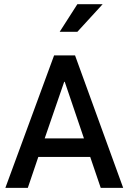

<svg xmlns="http://www.w3.org/2000/svg" viewBox="-20 -907 639 927"><path d="M466.3 0 415.5 -149.4H165L114.3 0H5.9L241.2 -639.6H342.3L574.7 0ZM290 -512.2 195.8 -238.8H385.3L292.5 -512.2ZM268.1 -753.4 353.5 -886.7H475.6L353.5 -753.4Z"/></svg>

Font: Yantramanav Medium
Style: Regular
Weight: 500
Version: Version 1.001;PS 1.0;hotconv 1.0.72;makeotf.lib2.5.5900; ttf